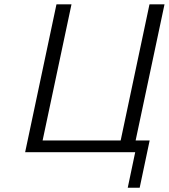

<svg xmlns="http://www.w3.org/2000/svg" viewBox="-20 -715 793 902"><path d="M98.1 0 245.1 -693.8 246.1 -694.8H315.9L180.2 -55.2H546.9L682.1 -693.8L683.1 -694.8H752.9L617.2 -55.2H683.1L636.2 167H580.1L615.2 0Z"/></svg>

Font: CMU Bright
Style: Oblique
Weight: 500
Italic angle: -12°
Version: Version 0.7.0